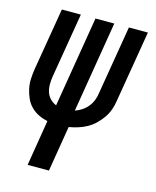

<svg xmlns="http://www.w3.org/2000/svg" viewBox="-111 -597 722 888"><g transform="rotate(15 250.0 -152.5)"><path d="M107 215 143 -4Q120 -9 99.5 -19Q79 -29 63 -45Q47 -61 37.5 -82Q28 -103 23 -126Q18 -149 19 -173Q20 -197 24 -222L74 -520H165L113 -209Q110 -190 110 -171Q110 -152 115.5 -135Q121 -118 133.5 -105Q146 -92 163 -85L235 -520H325L253 -84Q271 -90 286.5 -100.5Q302 -111 313.5 -125.5Q325 -140 331.5 -157Q338 -174 340 -191L395 -520H486L429 -179Q426 -157 418.5 -135.5Q411 -114 398 -95Q385 -76 368 -59.5Q351 -43 330.5 -31.5Q310 -20 288.5 -13.5Q267 -7 245 -3L209 215Z"/></g></svg>

Font: Iosevka Semibold
Style: Italic
Weight: 600
Italic angle: -9°
Monospace: yes
Designer: Belleve Invis
Foundry: Belleve Invis
Version: Version 32.5.0; ttfautohint (v1.8.4)